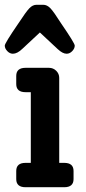

<svg xmlns="http://www.w3.org/2000/svg" viewBox="-23 -784 360 804"><path d="M144 -648 70 -579Q49 -559 31 -559Q18 -559 7.5 -570Q-3 -581 -3 -593Q-3 -603 54 -686Q86 -735 100 -749.5Q114 -764 130 -764H158Q174 -764 188 -749.5Q202 -735 233 -686Q290 -603 290 -593Q290 -581 279.5 -570Q269 -559 256 -559Q239 -559 218 -579ZM246 -102Q285 -102 285 -68V-34Q285 0 246 0H84Q45 0 45 -34V-68Q45 -102 84 -102H106V-398H84Q45 -398 45 -432V-466Q45 -500 84 -500H182Q200 -500 212.5 -487.5Q225 -475 225 -458V-102Z"/></svg>

Font: Solway Medium
Style: Regular
Weight: 500
Designer: Mariya V. Pigoulevskaya
Foundry: The Northern Block Ltd.
Version: Version 1.000;hotconv 1.0.109;makeotfexe 2.5.65596